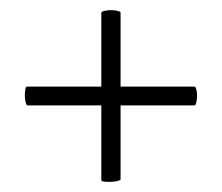

<svg xmlns="http://www.w3.org/2000/svg" viewBox="-20 -414 438 379"><path d="M29 -226Q29 -232 30 -237.5Q31 -243 33 -243H364Q366 -243 367.5 -237.5Q369 -232 369 -225Q369 -218 367.5 -212Q366 -206 364 -206H34Q32 -206 30.5 -212.5Q29 -219 29 -226ZM196 -55Q180 -55 180 -58V-389Q180 -391 186 -392.5Q192 -394 199 -394Q206 -394 212 -392.5Q218 -391 218 -389V-60Q218 -58 211 -56.5Q204 -55 196 -55Z"/></svg>

Font: Cormorant Unicase Light
Style: Regular
Weight: 300
Designer: Christian Thalmann (Catharsis Fonts)
Foundry: Catharsis Fonts
Version: Version 4.000